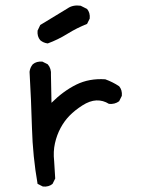

<svg xmlns="http://www.w3.org/2000/svg" viewBox="-20 -685 540 701"><path d="M136.7 -3.9 117.2 -13.7Q99.6 -114.3 96.7 -217.8Q93.8 -321.3 87.9 -422.9Q89.8 -438.5 99.6 -450.2Q113.3 -461.9 134.8 -460L154.3 -450.2Q168 -434.6 166 -411.1L168 -309.6Q210.9 -352.5 258.3 -376Q305.7 -399.4 364.3 -395.5Q391.6 -385.7 415 -370.1Q426.8 -356.4 424.8 -335L415 -315.4Q399.4 -303.7 377.9 -305.7Q356.4 -319.3 332 -318.4Q307.6 -317.4 280.3 -299.8Q252.9 -282.2 233.9 -262.7Q214.8 -243.2 201.2 -217.8Q187.5 -192.4 180.7 -162.1Q173.8 -131.8 177.7 -96.7L181.6 -33.2L171.9 -13.7Q158.2 -2 136.7 -3.9ZM154.3 -526.4Q138.7 -528.3 127 -538.1Q115.2 -551.8 117.2 -573.2L127 -593.8L226.6 -654.3Q246.1 -668 274.4 -664.1L297.9 -652.3Q309.6 -638.7 307.6 -617.2L297.9 -597.7Q260.7 -583 226.1 -561.5Q191.4 -540 154.3 -526.4Z"/></svg>

Font: JasonHandwriting2
Style: Regular
Weight: 400
Version: Version 1.05.10